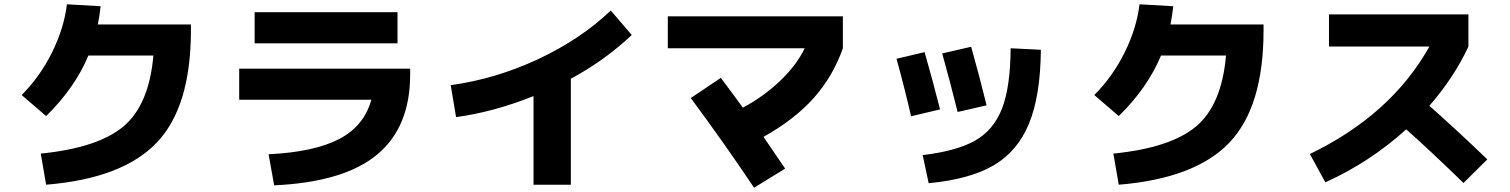

<svg xmlns="http://www.w3.org/2000/svg" viewBox="-20 -809 7040 895"><path d="M695 -550H392Q329 -399 195 -268L81 -366Q166 -451 222 -563.5Q278 -676 292 -789L449 -780Q444 -733 436 -695H870V-668Q870 -311 710.5 -144Q551 23 195 52L170 -93Q438 -120 556.5 -220.5Q675 -321 695 -550Z M1095 -489H1892V-462Q1892 -216 1737.5 -88Q1583 40 1258 55L1232 -90Q1443 -100 1560 -160.5Q1677 -221 1711 -344H1095ZM1167 -607V-752H1833V-607Z M2081 -412Q2292 -441 2490 -534Q2688 -627 2827 -760L2925 -646Q2799 -527 2641 -442V52H2467V-361Q2282 -287 2106 -263Z M3093 -584V-733H3909V-584Q3863 -453 3773.5 -352.5Q3684 -252 3539 -171Q3572 -123 3640 -23L3495 66Q3353 -146 3200 -352L3340 -446Q3356 -425 3391 -378Q3426 -331 3443 -307Q3543 -361 3619 -434.5Q3695 -508 3731 -584Z M4832 -577Q4830 -362 4776.5 -232.5Q4723 -103 4611.5 -38Q4500 27 4309 45L4281 -86Q4440 -105 4526 -154Q4612 -203 4651 -303.5Q4690 -404 4691 -584ZM4159 -535 4290 -566Q4330 -426 4362 -299L4227 -267Q4196 -402 4159 -535ZM4372 -560 4507 -591Q4549 -441 4579 -318L4444 -287Q4404 -446 4372 -560Z M5695 -550H5392Q5329 -399 5195 -268L5081 -366Q5166 -451 5222 -563.5Q5278 -676 5292 -789L5449 -780Q5444 -733 5436 -695H5870V-668Q5870 -311 5710.5 -144Q5551 23 5195 52L5170 -93Q5438 -120 5556.5 -220.5Q5675 -321 5695 -550Z M6175 -592V-742H6825V-592Q6758 -448 6643 -316Q6776 -198 6913 -66L6802 44Q6650 -104 6535 -206Q6366 -53 6158 41L6086 -91Q6466 -275 6643 -592Z"/></svg>

Font: Mplus 1p ExtraBold
Style: Regular
Weight: 800
Version: Version 1.061